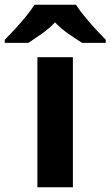

<svg xmlns="http://www.w3.org/2000/svg" viewBox="-79 -786 464 806"><path d="M227 0H78V-546H227ZM240 -766Q254 -744 276.5 -716.5Q299 -689 323 -663Q347 -637 365 -619V-606H266Q240 -622 209 -643.5Q178 -665 152 -692Q126 -665 96 -644Q66 -623 40 -606H-59V-619Q-40 -638 -16.5 -663.5Q7 -689 29.5 -716.5Q52 -744 66 -766Z"/></svg>

Font: Noto Sans Myanmar
Style: Regular
Weight: 400
Designer: Monotype Design Team
Foundry: Monotype Imaging Inc.
Version: Version 2.107